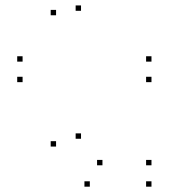

<svg xmlns="http://www.w3.org/2000/svg" viewBox="-20 -684 660 714"><path d="M543.3 10.2V-9.8H523.3V10.2ZM543.3 -69.3V-89.3H523.3V-69.3ZM361 -69.3V-89.3H341V-69.3ZM281.3 -168V-188H261.3V-168ZM281.3 -643.8V-663.8H261.3V-643.8ZM188.5 -627.2V-647.2H168.5V-627.2ZM188.5 -139V-159H168.5V-139ZM314 10.2V-9.8H294V10.2ZM543.3 -378.5V-398.5H523.3V-378.5ZM543.3 -454.8V-474.8H523.3V-454.8ZM64 -454.8V-474.8H44V-454.8ZM64 -378.5V-398.5H44V-378.5Z"/></svg>

Font: Monaspace Krypton Dots Var
Style: Regular
Weight: 400
Designer: Riley Cran and the Lettermatic Team
Version: Version 1.100 (Monaspace Krypton Dots)